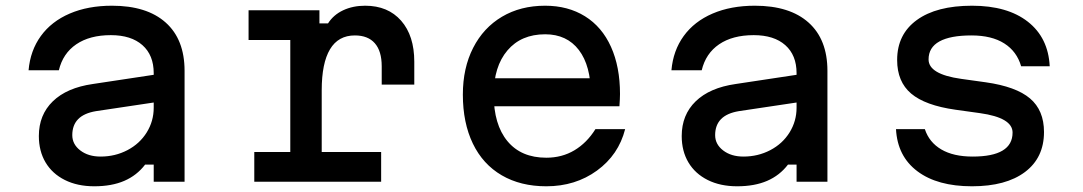

<svg xmlns="http://www.w3.org/2000/svg" viewBox="-20 -636 3790 672"><path d="M530 -279 316 -247Q274 -240 253.5 -219Q233 -198 233 -163Q233 -131 261 -109.5Q289 -88 332 -88Q383 -88 426 -110.5Q469 -133 493.5 -172.5Q518 -212 518 -259V-380Q518 -443 478.5 -478Q439 -513 368 -513Q294 -513 247 -481Q200 -449 186 -390H80Q86 -459 123 -510Q160 -561 224 -588.5Q288 -616 372 -616Q494 -616 560 -557Q626 -498 626 -388V0H518V-60H488Q459 -22 415 -3Q371 16 310 16Q251 16 207 -6Q163 -28 139.5 -67.5Q116 -107 116 -160Q116 -234 165 -281.5Q214 -329 305 -342L530 -376Z M1098 -600V-554H1128Q1147 -584 1181 -600Q1215 -616 1258 -616Q1338 -616 1384 -563.5Q1430 -511 1430 -420V-340H1316V-404Q1316 -457 1292 -484.5Q1268 -512 1222 -512Q1164 -512 1135 -463.5Q1106 -415 1106 -320V-104H1314V0H870V-104H996V-496H850V-600Z M2085 -362 2048 -305Q2048 -406 2006 -461Q1964 -516 1888 -516Q1804 -516 1756 -459.5Q1708 -403 1708 -305Q1708 -200 1756 -142Q1804 -84 1892 -84Q1947 -84 1990.5 -110Q2034 -136 2064 -184H2168Q2145 -94 2069.5 -39Q1994 16 1892 16Q1802 16 1736 -22.5Q1670 -61 1635 -133.5Q1600 -206 1600 -305Q1600 -398 1636 -468.5Q1672 -539 1737 -577.5Q1802 -616 1888 -616Q1968 -616 2027.5 -579Q2087 -542 2118.5 -472Q2150 -402 2150 -307Q2150 -292 2148 -264H1685V-362Z M2780 -279 2566 -247Q2524 -240 2503.5 -219Q2483 -198 2483 -163Q2483 -131 2511 -109.5Q2539 -88 2582 -88Q2633 -88 2676 -110.5Q2719 -133 2743.5 -172.5Q2768 -212 2768 -259V-380Q2768 -443 2728.5 -478Q2689 -513 2618 -513Q2544 -513 2497 -481Q2450 -449 2436 -390H2330Q2336 -459 2373 -510Q2410 -561 2474 -588.5Q2538 -616 2622 -616Q2744 -616 2810 -557Q2876 -498 2876 -388V0H2768V-60H2738Q2709 -22 2665 -3Q2621 16 2560 16Q2501 16 2457 -6Q2413 -28 2389.5 -67.5Q2366 -107 2366 -160Q2366 -234 2415 -281.5Q2464 -329 2555 -342L2780 -376Z M3384 -88Q3454 -88 3489 -109Q3524 -130 3524 -172Q3524 -198 3495.5 -215Q3467 -232 3410 -240L3324 -252Q3218 -267 3169 -308.5Q3120 -350 3120 -426Q3120 -516 3189 -566Q3258 -616 3382 -616Q3506 -616 3577.5 -560Q3649 -504 3654 -404H3554Q3539 -456 3495 -484Q3451 -512 3380 -512Q3306 -512 3268 -491Q3230 -470 3230 -428Q3230 -402 3258.5 -385Q3287 -368 3344 -360L3430 -348Q3536 -333 3585 -291.5Q3634 -250 3634 -174Q3634 -84 3567.5 -34Q3501 16 3382 16Q3261 16 3191 -36.5Q3121 -89 3116 -184H3217Q3232 -138 3274.5 -113Q3317 -88 3384 -88Z"/></svg>

Font: Martian Mono sWd Rg
Style: Regular
Weight: 400
Width: 6
Monospace: yes
Designer: Roman Shamin
Foundry: Evil Martians
Version: Version 1.000